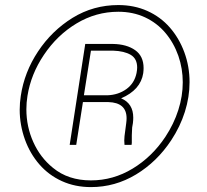

<svg xmlns="http://www.w3.org/2000/svg" viewBox="-20 -741 833 771"><path d="M271.5 -669.4Q355 -720.7 455.1 -720.7Q519 -720.7 571.8 -697Q624.5 -673.3 661.9 -630.6Q699.2 -587.9 720.2 -531.2Q741.2 -474.1 741.2 -411.1Q741.2 -351.6 722.4 -292Q703.6 -232.4 667.5 -177.7Q610.4 -91.3 526.4 -40.5Q442.4 10.3 345.2 10.3Q281.2 10.3 228.5 -13.7Q175.8 -37.6 138.2 -80.8Q100.6 -124 80.1 -180.7Q59.1 -239.7 59.1 -300.3Q59.1 -327.6 63.5 -356Q77.6 -451.2 132.8 -534.4Q188 -617.7 271.5 -669.4ZM85.9 -302.2Q85.9 -232.4 113.8 -170.4Q141.6 -108.4 192.9 -66.9Q253.9 -16.6 345.2 -16.6Q434.6 -16.6 512.7 -64Q590.8 -111.3 644 -191.4Q678.2 -243.2 696 -299.1Q713.9 -355 713.9 -410.6Q713.9 -465.3 696.3 -516.6Q677.7 -569.3 644 -609.1Q610.4 -648.9 562.3 -671.4Q514.2 -693.8 455.1 -693.8Q365.7 -693.8 287.6 -647Q209.5 -600.1 156.2 -520.5Q104 -442.9 90.3 -356Q85.9 -329.1 85.9 -302.2ZM313 -331.1 286.1 -159.2H259.8L322.3 -564.5H434.1Q488.8 -563.5 522.7 -539.6Q556.6 -515.6 556.6 -467.8Q556.6 -458.5 555.2 -447.3Q544.9 -379.9 466.3 -346.2Q515.1 -325.7 515.1 -268.6Q515.1 -258.3 513.7 -246.6L510.7 -229L509.3 -197.8V-167L508.3 -159.2H480Q479 -170.9 479 -176.8Q479 -182.6 480 -194.3L486.8 -246.1Q488.3 -257.3 488.3 -266.1Q488.3 -329.1 415 -331.1ZM345.2 -537.6 316.9 -358.4H411.6Q455.1 -359.9 487.5 -383.3Q520 -406.7 528.3 -447.8Q530.8 -460.9 530.8 -469.7Q530.8 -505.4 504.9 -520.8Q479 -536.1 434.1 -537.6Z"/></svg>

Font: Mardoto Thin
Style: Italic
Weight: 250
Italic angle: -12°
Designer: Christian Robertson, Vahan Hovhannisyan
Foundry: Google
Version: Version 1.000